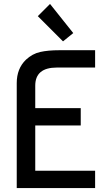

<svg xmlns="http://www.w3.org/2000/svg" viewBox="-20 -955 548 975"><path d="M463 0H65V-533Q65 -607 112 -652Q144 -682 184 -691Q224 -700 282 -700H463V-612H269Q159 -612 159 -520V-406H390V-318H159V-88H463ZM352 -787 300 -745 172 -873 234 -935Z"/></svg>

Font: Baumans
Style: Regular
Weight: 400
Designer: Henadij Zarechnjuk
Foundry: Cyreal (www.cyreal.org)
Version: Version 001.001